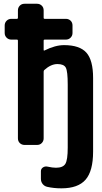

<svg xmlns="http://www.w3.org/2000/svg" viewBox="-20 -770 540 1020"><path d="M320.3 -530.3Q403.3 -530.3 439 -490.2Q474.6 -450.2 474.6 -355.5V35.2Q474.6 138.7 434.6 184.6Q394.5 230.5 306.6 230.5Q265.6 230.5 231.4 222.7Q216.8 219.7 207 208Q197.3 196.3 197.3 179.7V139.6Q197.3 127 208 119.6Q218.8 112.3 232.4 115.2Q258.8 121.1 277.3 121.1Q314.5 121.1 327.1 100.6Q339.8 80.1 339.8 14.6V-320.3Q339.8 -391.6 329.6 -410.6Q319.3 -429.7 285.2 -429.7Q250 -429.7 214.8 -397.5Q211.9 -394.5 211.9 -388.7V-35.2Q211.9 -20.5 202.1 -10.3Q192.4 0 176.8 0H110.4Q95.7 0 85.4 -9.8Q75.2 -19.5 75.2 -35.2V-554.7Q75.2 -559.6 70.3 -559.6H40Q25.4 -559.6 15.1 -569.8Q4.9 -580.1 4.9 -594.7V-634.8Q4.9 -649.4 15.1 -659.7Q25.4 -669.9 40 -669.9H70.3Q75.2 -669.9 75.2 -674.8V-714.8Q75.2 -729.5 85 -739.7Q94.7 -750 110.4 -750H176.8Q191.4 -750 201.7 -740.2Q211.9 -730.5 211.9 -714.8V-674.8Q211.9 -669.9 216.8 -669.9H330.1Q344.7 -669.9 355 -660.2Q365.2 -650.4 365.2 -634.8V-594.7Q365.2 -580.1 355 -569.8Q344.7 -559.6 330.1 -559.6H216.8Q211.9 -559.6 211.9 -554.7V-504.9Q211.9 -500 216.8 -502Q273.4 -530.3 320.3 -530.3Z"/></svg>

Font: Rounded-L Mgen+ 1mn bold
Style: Bold
Weight: 700
Designer: [Source Han Sans]
Ryoko NISHIZUKA  (kana & ideographs); Paul D. Hunt (Latin, Greek & Cyrillic); Wenlong ZHANG  (bopomofo
Version: Version 1.059.20150602